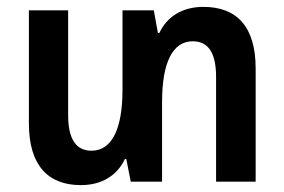

<svg xmlns="http://www.w3.org/2000/svg" viewBox="-20 -528 826 558"><path d="M571 -508C509 -508 465 -479 443 -432H439L427 -498H336V-267C336 -151 304 -90 246 -90C202 -90 178 -122 178 -194V-498H64V-169C64 -47 120 10 215 10C277 10 321 -19 343 -66H347L360 0H451V-231C451 -347 482 -408 540 -408C585 -408 608 -375 608 -304V0H723V-329C723 -452 667 -508 571 -508Z"/></svg>

Font: Noto Sans Armenian Condensed SemiBold
Style: Regular
Weight: 600
Width: 3
Designer: Monotype Design Team
Foundry: Monotype Imaging Inc.
Version: Version 2.008